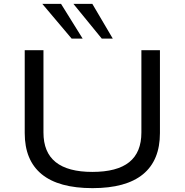

<svg xmlns="http://www.w3.org/2000/svg" viewBox="-20 -965 957 994"><path d="M459 9Q284 9 196 -63Q108 -135 108 -276V-705H205V-279Q205 -176 268.5 -125.5Q332 -75 458 -75Q586 -75 649 -125.5Q712 -176 712 -279V-705H808V-276Q808 -135 720.5 -63Q633 9 459 9ZM507 -765 360 -945H458L564 -765ZM351 -765 199 -945H296L408 -765Z"/></svg>

Font: Nunito Sans 10pt Expanded
Style: Regular
Weight: 400
Width: 7
Designer: Vernon Adams
Foundry: Vernon Adams
Version: Version 3.101;gftools[0.9.27]